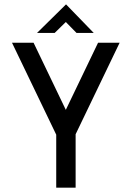

<svg xmlns="http://www.w3.org/2000/svg" viewBox="-20 -861 604 881"><path d="M327 -245V0H238V-243L35 -665H134L282 -357L430 -665H529ZM282 -760 231 -710H150L283 -841L410 -710H331Z"/></svg>

Font: Sulphur Point
Style: Bold
Weight: 700
Designer: Noponies / Dale Sattler
Foundry: Noponies
Version: Version 1.000; ttfautohint (v1.8)